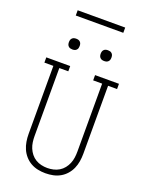

<svg xmlns="http://www.w3.org/2000/svg" viewBox="-199 -1204 997 1306"><g transform="rotate(20 300.0 -550.5)"><path d="M300 8Q272 8 245 2.5Q218 -3 194 -16.5Q170 -30 151.5 -51Q133 -72 122 -97Q111 -122 106.5 -149.5Q102 -177 102 -205V-697H37V-735H210V-697H145V-205Q145 -183 148 -161Q151 -139 159.5 -118.5Q168 -98 182 -80.5Q196 -63 215 -51.5Q234 -40 256 -35Q278 -30 300 -30Q322 -30 344 -35Q366 -40 385 -51.5Q404 -63 418 -80.5Q432 -98 440.5 -118.5Q449 -139 452 -161Q455 -183 455 -205V-697H390V-735H563V-697H498V-205Q498 -177 493.5 -149.5Q489 -122 478 -97Q467 -72 448.5 -51Q430 -30 406 -16.5Q382 -3 355 2.5Q328 8 300 8ZM415 -846Q407 -846 399.5 -848Q392 -850 386 -856Q380 -862 378 -869.5Q376 -877 376 -885Q376 -893 378 -900.5Q380 -908 386 -914Q392 -920 399.5 -922Q407 -924 415 -924Q423 -924 430.5 -922Q438 -920 444 -914Q450 -908 452 -900.5Q454 -893 454 -885Q454 -877 452 -869.5Q450 -862 444 -856Q438 -850 430.5 -848Q423 -846 415 -846ZM185 -846Q177 -846 169.5 -848Q162 -850 156 -856Q150 -862 148 -869.5Q146 -877 146 -885Q146 -893 148 -900.5Q150 -908 156 -914Q162 -920 169.5 -922Q177 -924 185 -924Q193 -924 200.5 -922Q208 -920 214 -914Q220 -908 222 -900.5Q224 -893 224 -885Q224 -877 222 -869.5Q220 -862 214 -856Q208 -850 200.5 -848Q193 -846 185 -846ZM128 -1071V-1109H472V-1071Z"/></g></svg>

Font: Iosevka Etoile Extralight
Style: Regular
Weight: 200
Designer: Belleve Invis
Foundry: Belleve Invis
Version: Version 22.1.2; ttfautohint (v1.8.4)